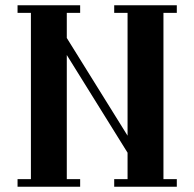

<svg xmlns="http://www.w3.org/2000/svg" viewBox="-20 -713 742 733"><path d="M47 0H286V-29H235V-503L467 -130V-29H416V0H655V-29H604V-664H655V-693H416V-664H467V-195L235 -568V-664H286V-693H47V-664H98V-29H47Z"/></svg>

Font: Monomakh Unicode
Style: Regular
Weight: 400
Version: Version 1.2